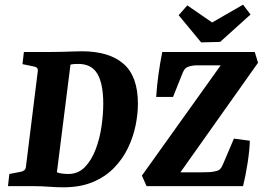

<svg xmlns="http://www.w3.org/2000/svg" viewBox="-20 -795 1124 820"><path d="M250 5Q223 5 189 2.5Q155 0 125 0H14L20 -52L67 -61Q78 -63 84 -68Q90 -73 91 -85L141 -488Q143 -501 137.5 -505.5Q132 -510 120 -512L76 -521L82 -573H192Q211 -573 237 -573.5Q263 -574 288.5 -575Q314 -576 329 -576Q446 -576 507.5 -522.5Q569 -469 569 -352Q569 -308 559 -259Q549 -210 526.5 -163Q504 -116 467 -78Q430 -40 376.5 -17.5Q323 5 250 5ZM272 -52Q314 -52 342.5 -81.5Q371 -111 388.5 -157Q406 -203 413.5 -255Q421 -307 421 -352Q421 -437 396 -479.5Q371 -522 315 -522Q308 -522 298 -521.5Q288 -521 281 -519L223 -59Q234 -55 246.5 -53.5Q259 -52 272 -52ZM606 0 586 -45 934 -532 945 -516H852Q836 -516 823.5 -516Q811 -516 802 -514.5Q793 -513 784 -510Q776 -507 771 -502Q766 -497 761 -486L719 -381H647Q650 -429 657 -478.5Q664 -528 673 -573H1068L1082 -527L737 -40L718 -59H840Q863 -59 877 -60Q891 -61 905 -65Q914 -67 920.5 -73.5Q927 -80 933 -95L979 -203L1047 -194Q1046 -154 1037.5 -99Q1029 -44 1018 0ZM1050 -733 920 -616 839 -614 743 -730 780 -772 886 -699 1018 -775Z"/></svg>

Font: Rasa
Style: Bold Italic
Weight: 700
Italic angle: -7.10001°
Designer: Anna Giedrys (Yrsa+Rasa design), David Brezina (Yrsa art-direction, Rasa art-direction, design)
Foundry: Rosetta Type Foundry
Version: Version 2.004